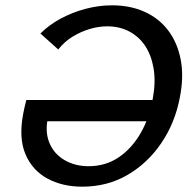

<svg xmlns="http://www.w3.org/2000/svg" viewBox="-20 -690 727 722"><path d="M289 12Q215 12 158.5 -18.5Q102 -49 76 -109.5Q50 -170 67 -261Q69 -273 72.5 -287.5Q76 -302 79 -314L175 -290Q172 -284 168 -274Q164 -264 162 -254Q148 -199 164.5 -156Q181 -113 221 -89Q261 -65 313 -65Q377 -65 426.5 -98.5Q476 -132 509.5 -190.5Q543 -249 555 -322Q566 -383 557.5 -433Q549 -483 525.5 -518Q502 -553 465.5 -572Q429 -591 383 -591Q351 -591 317.5 -581Q284 -571 253.5 -552.5Q223 -534 199 -504L132 -564Q165 -597 209 -620.5Q253 -644 302.5 -657Q352 -670 401 -670Q470 -670 524 -645.5Q578 -621 612.5 -575.5Q647 -530 659.5 -466Q672 -402 656 -322Q638 -228 587 -152.5Q536 -77 460 -32.5Q384 12 289 12ZM116 -234 79 -314H585L568 -234Z"/></svg>

Font: Ysabeau Infant SemiBold
Style: Italic
Weight: 600
Italic angle: -12°
Designer: Christian Thalmann (Catharsis Fonts)
Version: Version 2.002; featfreeze: ss01,ss02,lnum